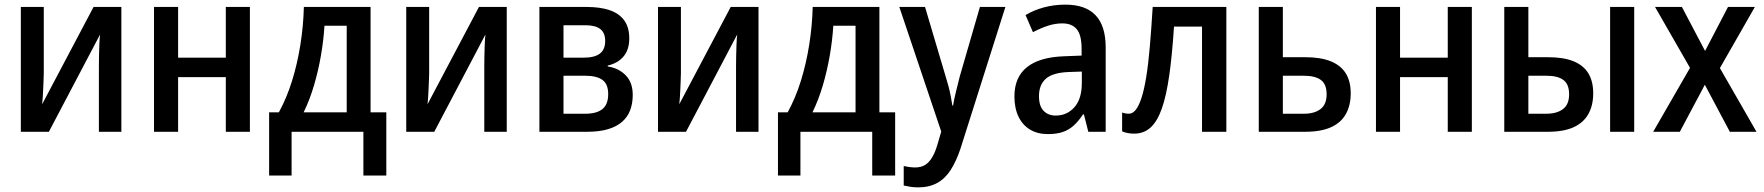

<svg xmlns="http://www.w3.org/2000/svg" viewBox="-20 -569 7616 829"><path d="M169 -252Q169 -239 168 -221.5Q167 -204 166.5 -185Q166 -166 164.5 -148.5Q163 -131 162 -119L384 -539H504V0H407V-281Q407 -302 407.5 -327.5Q408 -353 409 -378Q410 -403 412 -420L191 0H70V-539H169Z M749 -539V-320H955V-539H1059V0H955V-236H749V0H645V-539Z M1580 -539V-84H1648V189H1549V0H1239V189H1142V-84H1184Q1218 -146 1241 -220Q1264 -294 1277 -376Q1290 -458 1292 -539ZM1381 -458Q1377 -394 1365.5 -328Q1354 -262 1335.5 -199.5Q1317 -137 1291 -84H1477V-458Z M1833 -252Q1833 -239 1832 -221.5Q1831 -204 1830.5 -185Q1830 -166 1828.5 -148.5Q1827 -131 1826 -119L2048 -539H2168V0H2071V-281Q2071 -302 2071.5 -327.5Q2072 -353 2073 -378Q2074 -403 2076 -420L1855 0H1734V-539H1833Z M2697 -403Q2697 -355 2672.5 -325.5Q2648 -296 2604 -286V-282Q2651 -275 2681.5 -244Q2712 -213 2712 -159Q2712 -123 2701 -93.5Q2690 -64 2666 -43Q2642 -22 2604.5 -11Q2567 0 2515 0H2309V-539H2513Q2570 -539 2611 -525.5Q2652 -512 2674.5 -482Q2697 -452 2697 -403ZM2606 -163Q2606 -206 2581 -224Q2556 -242 2507 -242H2413V-78H2508Q2556 -78 2581 -98Q2606 -118 2606 -163ZM2593 -392Q2593 -427 2572 -443.5Q2551 -460 2508 -460H2413V-320H2500Q2547 -320 2570 -337.5Q2593 -355 2593 -392Z M2920 -252Q2920 -239 2919 -221.5Q2918 -204 2917.5 -185Q2917 -166 2915.5 -148.5Q2914 -131 2913 -119L3135 -539H3255V0H3158V-281Q3158 -302 3158.5 -327.5Q3159 -353 3160 -378Q3161 -403 3163 -420L2942 0H2821V-539H2920Z M3777 -539V-84H3845V189H3746V0H3436V189H3339V-84H3381Q3415 -146 3438 -220Q3461 -294 3474 -376Q3487 -458 3489 -539ZM3578 -458Q3574 -394 3562.5 -328Q3551 -262 3532.5 -199.5Q3514 -137 3488 -84H3674V-458Z M3863 -539H3974L4063 -239Q4070 -217 4075.5 -196Q4081 -175 4085 -154Q4089 -133 4092 -113H4095Q4099 -138 4107 -171Q4115 -204 4124 -239L4211 -539H4321L4127 73Q4109 127 4085 164.5Q4061 202 4026.5 221Q3992 240 3945 240Q3926 240 3910.5 237.5Q3895 235 3882 232V148Q3892 150 3905 152Q3918 154 3931 154Q3957 154 3974.5 143Q3992 132 4005 110Q4018 88 4027 57L4044 -1Z M4580 -549Q4667 -549 4710.5 -503Q4754 -457 4754 -364V0H4679L4660 -75H4656Q4637 -46 4616 -27Q4595 -8 4568.5 1Q4542 10 4504 10Q4460 10 4427.5 -9.5Q4395 -29 4377.5 -65.5Q4360 -102 4360 -153Q4360 -235 4413.5 -278.5Q4467 -322 4573 -326L4650 -329V-359Q4650 -418 4629 -443Q4608 -468 4567 -468Q4535 -468 4503.5 -457.5Q4472 -447 4440 -430L4408 -504Q4443 -525 4487 -537Q4531 -549 4580 -549ZM4593 -258Q4524 -255 4495 -228.5Q4466 -202 4466 -154Q4466 -111 4486 -90.5Q4506 -70 4538 -70Q4587 -70 4619 -106Q4651 -142 4651 -211V-260Z M5275 0H5170V-454H5049Q5041 -331 5028.5 -243.5Q5016 -156 4996.5 -100.5Q4977 -45 4948 -18.5Q4919 8 4877 8Q4863 8 4849 5.5Q4835 3 4825 -2V-83Q4831 -81 4838.5 -79.5Q4846 -78 4854 -78Q4870 -78 4883.5 -94.5Q4897 -111 4908.5 -146Q4920 -181 4929 -236Q4938 -291 4944.5 -366.5Q4951 -442 4957 -539H5275Z M5616 -322Q5682 -322 5725.5 -304.5Q5769 -287 5790.5 -252.5Q5812 -218 5812 -166Q5812 -114 5791 -76.5Q5770 -39 5726.5 -19.5Q5683 0 5615 0H5415V-539H5519V-322ZM5708 -162Q5708 -205 5683.5 -223.5Q5659 -242 5609 -242H5519V-78H5611Q5655 -78 5681.5 -98Q5708 -118 5708 -162Z M6025 -539V-320H6231V-539H6335V0H6231V-236H6025V0H5921V-539Z M6475 0V-539H6579V-322H6664Q6731 -322 6774 -304.5Q6817 -287 6838 -252.5Q6859 -218 6859 -166Q6859 -114 6838 -76.5Q6817 -39 6774 -19.5Q6731 0 6663 0ZM6657 -78Q6702 -78 6728.5 -98Q6755 -118 6755 -162Q6755 -205 6730.5 -223.5Q6706 -242 6657 -242H6579V-78ZM6932 0V-539H7036V0Z M7277 -276 7126 -539H7242L7342 -349L7441 -539H7557L7406 -275L7564 0H7449L7341 -203L7233 0H7118Z"/></svg>

Font: Noto Sans Display SemiCondensed Medium
Style: Regular
Weight: 500
Width: 4
Designer: Monotype Design Team
Foundry: Monotype Imaging Inc.
Version: Version 2.003